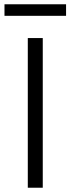

<svg xmlns="http://www.w3.org/2000/svg" viewBox="-20 -878 330 898"><path d="M110 -700H180V0H110ZM1 -858H289V-804H1Z"/></svg>

Font: Niramit Light
Style: Regular
Weight: 300
Designer: Katatrad Aksorn Co.,Ltd.
Foundry: Cadson Demak Co.,Ltd.
Version: Version 1.000; ttfautohint (v1.6)